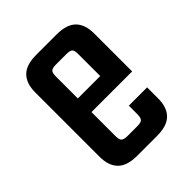

<svg xmlns="http://www.w3.org/2000/svg" viewBox="-148 -572 656 656"><g transform="rotate(-45 180.0 -244.0)"><path d="M130.2 -387.6V-100.3Q130.2 -83 136.2 -77.1Q142.2 -71.2 159.9 -71.2H185V0H135.1Q86.7 0 64.3 -22.5Q41.8 -45.1 41.8 -88.5V-399.5Q41.8 -442.8 64.3 -465.4Q86.7 -487.9 135.1 -487.9H190.3V-416.8H159.9Q142.2 -416.8 136.2 -411.3Q130.2 -405.8 130.2 -387.6ZM238.4 -228.6V-387.6Q238.4 -405.8 232.8 -411.3Q227.2 -416.8 208.7 -416.8H177.4V-487.9H233.4Q281.8 -487.9 304.3 -465.4Q326.7 -442.8 326.7 -399.5V-228.6ZM236 -100.7V-141.4H324.3V-88.5Q324.3 -45.1 301.9 -22.5Q279.5 0 231.1 0H177.4V-71.2H206.3Q224.8 -71.2 230.4 -77.3Q236 -83.4 236 -100.7ZM326.7 -282V-216.1H74.2V-282Z"/></g></svg>

Font: Teko Variable Light
Style: Regular
Weight: 300
Designer: Manushi Parikh, Jonny Pinhorn
Foundry: Indian Type Foundry
Version: Version 3.000